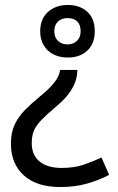

<svg xmlns="http://www.w3.org/2000/svg" viewBox="-20 -562 474 774"><path d="M292 -280 291 -268Q290 -250 282.5 -229.5Q275 -209 258 -185.5Q241 -162 208 -134Q170 -102 148 -79.5Q126 -57 117 -36Q108 -15 108 15Q108 63 139.5 89Q171 115 229 115Q279 115 317 102Q355 89 389 73L420 143Q380 164 331.5 178Q283 192 223 192Q128 192 76 145Q24 98 24 17Q24 -28 39.5 -60.5Q55 -93 81.5 -119.5Q108 -146 142 -174Q175 -201 191.5 -220.5Q208 -240 214 -253Q220 -266 221 -273L222 -280ZM253 -542Q302 -542 332 -514.5Q362 -487 362 -436Q362 -386 332 -358Q302 -330 253 -330Q221 -330 196 -342.5Q171 -355 156.5 -379Q142 -403 142 -435Q142 -486 173.5 -514Q205 -542 253 -542ZM252 -489Q229 -489 214 -475.5Q199 -462 199 -436Q199 -411 214 -397Q229 -383 252 -383Q275 -383 290 -397Q305 -411 305 -436Q305 -462 291.5 -475.5Q278 -489 252 -489Z"/></svg>

Font: Noto Sans Myanmar
Style: Regular
Weight: 400
Designer: Monotype Design Team
Foundry: Monotype Imaging Inc.
Version: Version 2.107